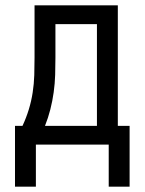

<svg xmlns="http://www.w3.org/2000/svg" viewBox="-20 -540 540 717"><path d="M36 157V-70H64Q78 -100 87.5 -131Q97 -162 102 -194.5Q107 -227 108 -259.5Q109 -292 109 -325V-520H420V-70H464V157H386V0H114V157ZM148 -70H342V-450H187V-325Q187 -293 186 -260.5Q185 -228 180.5 -195.5Q176 -163 168 -131.5Q160 -100 148 -70Z"/></svg>

Font: Iosevka MaddieWtf
Style: Regular
Weight: 400
Monospace: yes
Designer: Belleve Invis
Foundry: Belleve Invis
Version: Version 31.3.0; ttfautohint (v1.8.3)